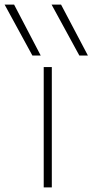

<svg xmlns="http://www.w3.org/2000/svg" viewBox="-84 -810 400 830"><path d="M56 -570 -64 -790H-23L92 -570ZM259 -570 139 -790H180L296 -570ZM105 0V-520H140V0Z"/></svg>

Font: M PLUS 2 ExtraLight
Style: Regular
Weight: 250
Designer: Coji Morishita
Foundry: UNDERFOREST DESIGN
Version: Version 1.001